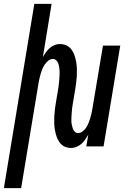

<svg xmlns="http://www.w3.org/2000/svg" viewBox="-51 -755 671 990"><path d="M-31 215 126 -735H215L170 -460Q177 -473 185.5 -485Q194 -497 205 -507Q216 -517 230 -522.5Q244 -528 257 -528Q276 -528 292 -520.5Q308 -513 318 -499Q328 -485 333.5 -468.5Q339 -452 342 -434.5Q345 -417 345.5 -399Q346 -381 345 -362.5Q344 -344 341.5 -325.5Q339 -307 336 -289L324 -218Q322 -208 321 -197.5Q320 -187 319 -176Q318 -165 317.5 -154.5Q317 -144 317 -133.5Q317 -123 319 -113Q321 -103 324 -93.5Q327 -84 334 -76.5Q341 -69 351 -69Q364 -69 375 -77.5Q386 -86 393 -96.5Q400 -107 405 -119Q410 -131 413.5 -143Q417 -155 420 -167Q423 -179 425 -192L480 -520H569L483 0H394L404 -60Q396 -47 388 -35Q380 -23 368.5 -13Q357 -3 343 2.5Q329 8 316 8Q297 8 281.5 0.5Q266 -7 256 -21Q246 -35 240.5 -51.5Q235 -68 232 -85.5Q229 -103 228.5 -121Q228 -139 229 -157.5Q230 -176 232.5 -194.5Q235 -213 238 -231L250 -302Q251 -312 252.5 -322.5Q254 -333 254.5 -344Q255 -355 256 -365.5Q257 -376 256.5 -386.5Q256 -397 254.5 -407Q253 -417 250 -426.5Q247 -436 239.5 -443.5Q232 -451 222 -451Q209 -451 198.5 -442.5Q188 -434 180.5 -423.5Q173 -413 168 -401Q163 -389 159.5 -377Q156 -365 153 -353Q150 -341 148 -328L58 215Z"/></svg>

Font: Iosevka Md Ex Obl
Style: Regular
Weight: 500
Width: 7
Italic angle: -9°
Monospace: yes
Designer: Belleve Invis
Foundry: Belleve Invis
Version: Version 32.5.0; ttfautohint (v1.8.4)